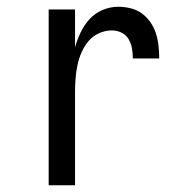

<svg xmlns="http://www.w3.org/2000/svg" viewBox="-20 -548 540 568"><path d="M124 0V-520H202V-408Q208 -430 218.5 -452Q229 -474 245 -491.5Q261 -509 283.5 -518.5Q306 -528 330 -528Q348 -528 366.5 -523.5Q385 -519 400 -508Q415 -497 425.5 -481.5Q436 -466 441.5 -448.5Q447 -431 449 -412.5Q451 -394 451 -375H373Q373 -390 370.5 -404.5Q368 -419 360.5 -432Q353 -445 339.5 -451.5Q326 -458 311 -458Q291 -458 272.5 -449.5Q254 -441 241.5 -426Q229 -411 221 -392.5Q213 -374 209 -354.5Q205 -335 203.5 -315Q202 -295 202 -276V0Z"/></svg>

Font: Huly
Style: Regular
Weight: 400
Designer: Belleve Invis
Foundry: Belleve Invis
Version: Version 33.2.5; ttfautohint (v1.8.4)